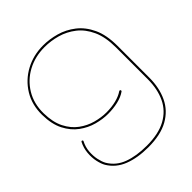

<svg xmlns="http://www.w3.org/2000/svg" viewBox="-223 -913 1047 1047"><g transform="rotate(-45 301.0 -389.5)"><path d="M305 10Q223 10 162.5 -13.5Q102 -37 70 -90Q59 -109 52.5 -139Q46 -169 49 -203.5Q52 -238 68 -269Q70 -272 73 -272Q77 -272 78.5 -268.5Q80 -265 78 -263Q63 -234 60.5 -202Q58 -170 64 -142Q70 -114 80 -96Q110 -45 167.5 -23.5Q225 -2 305 -2Q396 -2 453.5 -33.5Q511 -65 538 -122Q565 -179 565 -255V-500Q565 -580 540.5 -633.5Q516 -687 475.5 -718.5Q435 -750 387 -763.5Q339 -777 291 -777Q218 -777 159 -745.5Q100 -714 65.5 -657Q31 -600 32 -525Q33 -456 56.5 -409.5Q80 -363 117 -336Q154 -309 196.5 -297.5Q239 -286 278 -286Q318 -286 352 -294.5Q386 -303 409 -319Q412 -321 415.5 -319.5Q419 -318 419 -314Q419 -311 417 -309Q392 -291 355.5 -282.5Q319 -274 278 -274Q238 -274 193.5 -286Q149 -298 110 -326.5Q71 -355 46 -403.5Q21 -452 20 -525Q19 -603 55.5 -662.5Q92 -722 154 -755.5Q216 -789 291 -789Q340 -789 390 -775Q440 -761 482.5 -728Q525 -695 551 -639.5Q577 -584 577 -500V-255Q577 -177 548.5 -117Q520 -57 460 -23.5Q400 10 305 10Z"/></g></svg>

Font: Moirai One
Style: Regular
Weight: 400
Designer: Jiyeon Park
Foundry: JAMO
Version: Version 1.000; ttfautohint (v1.8.4.7-5d5b);gftools[0.9.29]